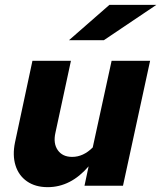

<svg xmlns="http://www.w3.org/2000/svg" viewBox="-20 -767 666 793"><path d="M177 6Q126 6 91.5 -18Q57 -42 44 -84Q31 -126 42 -179L114 -516H273L209 -219Q199 -175 218.5 -147Q238 -119 278 -119Q324 -119 363 -158L441 -516H600L488 0H329L346 -80Q272 6 177 6ZM265 -601 432 -747H626L409 -601Z"/></svg>

Font: Red Hat Text VF
Style: Italic
Weight: 400
Italic angle: -12°
Designer: Pentagram, MCKL
Foundry: Pentagram, MCKL
Version: Version 1.023